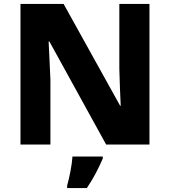

<svg xmlns="http://www.w3.org/2000/svg" viewBox="-20 -827 863 975"><path d="M739 -93H519L231 -616H227Q229 -573 231.5 -520.5Q234 -468 236 -423V-93H84V-807H303L590 -290H593Q591 -333 589 -382.5Q587 -432 586 -476V-807H739ZM502 -22Q486 15 467 51.5Q448 88 421 128H321V115Q330 84 338 41.5Q346 -1 348 -32H502Z"/></svg>

Font: Noto Sans Kannada UI ExtraBold
Style: Regular
Weight: 800
Designer: Jelle Bosma - Monotype Design Team
Foundry: Monotype Imaging Inc.
Version: Version 2.005; ttfautohint (v1.8.4.7-5d5b)